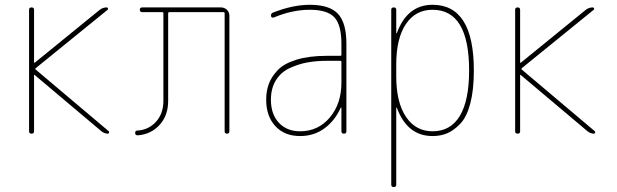

<svg xmlns="http://www.w3.org/2000/svg" viewBox="-20 -550 2540 790"><path d="M99.6 -9.8V-509.8Q99.6 -519.5 109.9 -519.5Q120.1 -519.5 120.1 -509.8V-293Q120.1 -292 121.1 -292H123L390.6 -509.8Q403.3 -519.5 418.9 -519.5Q422.9 -519.5 424.3 -515.6Q425.8 -511.7 422.9 -509.8L127 -269.5Q124 -266.6 127 -263.7L427.7 -9.8Q429.7 -7.8 428.7 -3.9Q427.7 0 423.8 0Q410.2 0 397.5 -9.8L123 -241.2Q122.1 -242.2 121.1 -242.2Q120.1 -242.2 120.1 -241.2V-9.8Q120.1 0 109.9 0Q99.6 0 99.6 -9.8Z M546.9 6.8Q536.1 6.8 536.1 -2.9Q536.1 -12.7 544.9 -12.7Q591.8 -15.6 622.1 -49.3Q652.3 -83 652.3 -134.8V-495.1Q652.3 -500 647.5 -500H565.4Q555.7 -500 555.2 -509.8Q554.7 -519.5 565.4 -519.5H888.7Q903.3 -519.5 913.6 -509.8Q923.8 -500 923.8 -485.4V-9.8Q923.8 0 914.1 0Q904.3 0 904.3 -9.8V-495.1Q904.3 -500 899.4 -500H676.8Q671.9 -500 671.9 -495.1V-134.8Q671.9 -74.2 636.2 -35.6Q600.6 2.9 546.9 6.8Z M1384.8 -210V-294.9Q1384.8 -299.8 1379.9 -299.8H1325.2Q1281.2 -299.8 1244.1 -293Q1207 -286.1 1171.4 -269.5Q1135.7 -252.9 1115.2 -219.7Q1094.7 -186.5 1094.7 -139.6Q1094.7 -80.1 1127.4 -44.9Q1160.2 -9.8 1214.8 -9.8Q1289.1 -9.8 1336.9 -66.4Q1384.8 -123 1384.8 -210ZM1379.9 -320.3Q1384.8 -320.3 1384.8 -325.2V-370.1Q1384.8 -447.3 1356 -478.5Q1327.1 -509.8 1254.9 -509.8Q1181.6 -509.8 1105.5 -477.5Q1101.6 -476.6 1098.1 -479Q1094.7 -481.4 1094.7 -485.4Q1094.7 -496.1 1105.5 -499Q1185.5 -530.3 1254.9 -530.3Q1335.9 -530.3 1370.6 -493.2Q1405.3 -456.1 1405.3 -370.1V-9.8Q1405.3 0 1395 0Q1384.8 0 1384.8 -9.8V-106.4Q1384.8 -107.4 1383.8 -107.4Q1381.8 -107.4 1381.8 -106.4Q1357.4 -52.7 1314.5 -21.5Q1271.5 9.8 1214.8 9.8Q1150.4 9.8 1112.8 -31.2Q1075.2 -72.3 1075.2 -139.6Q1075.2 -173.8 1085.4 -203.1Q1095.7 -232.4 1121.6 -260.3Q1147.5 -288.1 1199.2 -304.2Q1251 -320.3 1325.2 -320.3Z M1610.4 -285.2V-235.4Q1610.4 -128.9 1650.4 -69.3Q1690.4 -9.8 1759.8 -9.8Q1834 -9.8 1872.1 -73.2Q1910.2 -136.7 1910.2 -259.8Q1910.2 -509.8 1759.8 -509.8Q1689.5 -509.8 1649.9 -450.7Q1610.4 -391.6 1610.4 -285.2ZM1589.8 210V-509.8Q1589.8 -519.5 1600.1 -519.5Q1610.4 -519.5 1610.4 -509.8V-414.1Q1610.4 -413.1 1611.3 -413.1Q1613.3 -413.1 1613.3 -415Q1656.2 -530.3 1759.8 -530.3Q1929.7 -530.3 1929.7 -259.8Q1929.7 -179.7 1915 -124Q1900.4 -68.4 1873.5 -40.5Q1846.7 -12.7 1819.8 -1.5Q1793 9.8 1759.8 9.8Q1656.2 9.8 1613.3 -105.5Q1613.3 -107.4 1611.3 -107.4Q1610.4 -107.4 1610.4 -106.4V210Q1610.4 219.7 1600.1 219.7Q1589.8 219.7 1589.8 210Z M2099.6 -9.8V-509.8Q2099.6 -519.5 2109.9 -519.5Q2120.1 -519.5 2120.1 -509.8V-293Q2120.1 -292 2121.1 -292H2123L2390.6 -509.8Q2403.3 -519.5 2418.9 -519.5Q2422.9 -519.5 2424.3 -515.6Q2425.8 -511.7 2422.9 -509.8L2127 -269.5Q2124 -266.6 2127 -263.7L2427.7 -9.8Q2429.7 -7.8 2428.7 -3.9Q2427.7 0 2423.8 0Q2410.2 0 2397.5 -9.8L2123 -241.2Q2122.1 -242.2 2121.1 -242.2Q2120.1 -242.2 2120.1 -241.2V-9.8Q2120.1 0 2109.9 0Q2099.6 0 2099.6 -9.8Z"/></svg>

Font: Rounded-X Mgen+ 1m thin
Style: Regular
Weight: 100
Designer: [Source Han Sans]
Ryoko NISHIZUKA  (kana & ideographs); Paul D. Hunt (Latin, Greek & Cyrillic); Wenlong ZHANG  (bopomofo
Version: Version 1.059.20150602